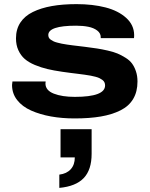

<svg xmlns="http://www.w3.org/2000/svg" viewBox="-20 -559 724 926"><path d="M339.8 12.2Q279.3 12.2 226.1 2.7Q172.9 -6.8 130.1 -25.9Q87.4 -44.9 62.7 -76.4Q38.1 -107.9 38.1 -148.9Q38.1 -154.3 40 -166H200.2Q200.2 -164.6 199.7 -160.9Q199.2 -157.2 199.2 -155.8Q199.7 -123 239.5 -107.4Q279.3 -91.8 340.8 -91.8Q486.8 -91.8 486.8 -147Q486.8 -154.8 483.9 -161.4Q481 -168 474.6 -172.9Q468.3 -177.7 460.7 -181.6Q453.1 -185.5 440.9 -188.7Q428.7 -191.9 417.2 -194.1Q405.8 -196.3 388.4 -198.7Q371.1 -201.2 356.2 -202.9Q341.3 -204.6 319.3 -207.5Q297.4 -210.4 279.8 -212.9Q238.8 -218.8 208.3 -226.1Q177.7 -233.4 147.9 -245.8Q118.2 -258.3 99.1 -274.9Q80.1 -291.5 68.6 -316.7Q57.1 -341.8 57.1 -374Q57.1 -418 78.1 -450Q99.1 -481.9 138.4 -501.2Q177.7 -520.5 230 -529.8Q282.2 -539.1 349.1 -539.1Q427.2 -539.1 488.8 -523.2Q550.3 -507.3 588.4 -472.9Q626.5 -438.5 627 -390.1Q627 -378.9 626 -375H465.8V-379.9Q465.8 -398.9 448.7 -411.9Q431.6 -424.8 405.8 -429.9Q379.9 -435.1 347.2 -435.1Q212.9 -435.1 212.9 -390.1Q212.9 -383.3 215.6 -377.7Q218.3 -372.1 224.6 -367.7Q231 -363.3 237.8 -359.9Q244.6 -356.4 256.3 -353.5Q268.1 -350.6 277.8 -348.4Q287.6 -346.2 303.5 -344Q319.3 -341.8 330.6 -340.3Q341.8 -338.9 360.6 -336.7Q379.4 -334.5 391.1 -333Q425.3 -328.6 447.8 -325.2Q470.2 -321.8 499.3 -315.2Q528.3 -308.6 546.9 -300.8Q565.4 -293 585.4 -280.5Q605.5 -268.1 616.9 -252.4Q628.4 -236.8 635.7 -214.8Q643.1 -192.9 643.1 -166Q643.1 -116.7 622.3 -81.8Q601.6 -46.9 560.8 -26.6Q520 -6.3 466.1 2.9Q412.1 12.2 339.8 12.2ZM266.1 347.2V283.2Q301.8 278.8 321.3 257.1Q340.8 235.4 340.8 200.2H272V64H421.9V183.1Q421.9 259.8 383.8 299.8Q345.7 339.8 266.1 347.2Z"/></svg>

Font: Archivo Expanded
Style: Bold
Weight: 700
Width: 7
Designer: Hector Gatti
Foundry: Omnibus-Type
Version: Version 2.001